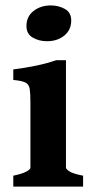

<svg xmlns="http://www.w3.org/2000/svg" viewBox="-20 -692 350 712"><path d="M244.1 -615.7Q244.1 -581.1 218.5 -560.1Q192.9 -539.1 153.8 -539.1Q125 -539.1 101.6 -552.5Q78.1 -565.9 78.1 -595.7Q78.1 -630.9 104.5 -651.4Q130.9 -671.9 168.5 -671.9Q196.8 -671.9 220.5 -658.9Q244.1 -646 244.1 -615.7ZM29.3 0V-40.5Q62.5 -47.4 77.6 -55.7Q92.8 -64 92.8 -70.3V-312.5Q92.8 -346.2 90.1 -362.8Q87.4 -379.4 74.2 -386Q61 -392.6 29.3 -395.5V-434.6Q74.7 -440.4 113.8 -448.5Q152.8 -456.5 188.5 -468.8H224.6V-70.3Q224.6 -64.5 238.5 -55.9Q252.4 -47.4 288.1 -40.5V0Z"/></svg>

Font: Gentium Book Plus
Style: Bold
Weight: 700
Designer: Victor Gaultney, Annie Olsen, Iska Routamaa, Becca Hirsbrunner
Foundry: SIL International
Version: Version 6.101